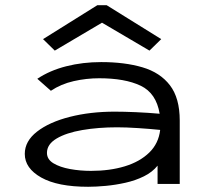

<svg xmlns="http://www.w3.org/2000/svg" viewBox="-20 -705 790 736"><path d="M318 11Q201 11 138 -24.5Q75 -60 75 -115Q75 -164 122 -200.5Q169 -237 247.5 -257Q326 -277 420 -277Q455 -277 501 -275Q547 -273 592 -269Q579 -348 519 -376.5Q459 -405 360 -405Q311 -405 262.5 -394Q214 -383 175 -357L123 -403Q171 -435 234 -451Q297 -467 368 -467Q458 -467 526 -447Q594 -427 631.5 -378Q669 -329 669 -243V0H584V-70Q564 -45 531.5 -29Q499 -13 461 -4.5Q423 4 385.5 7.5Q348 11 318 11ZM160 -119Q160 -94 185 -79Q210 -64 248.5 -57Q287 -50 329 -50Q401 -50 458.5 -67.5Q516 -85 552 -120Q588 -155 594 -207Q555 -211 509 -214Q463 -217 429 -217Q357 -217 295.5 -206.5Q234 -196 197 -174Q160 -152 160 -119ZM190 -511 145 -555 353 -685H389L598 -555L553 -511L371 -618Z"/></svg>

Font: Inconsolata ExtraExpanded
Style: Regular
Weight: 400
Width: 8
Monospace: yes
Designer: Raph Levien, Cyreal, Brenton Simpson
Foundry: Raph Levien, Cyreal, Google
Version: Version 3.000; ttfautohint (v1.8.2.53-6de2)